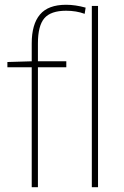

<svg xmlns="http://www.w3.org/2000/svg" viewBox="-20 -785 521 805"><path d="M139 -503V0H113V-503H11V-525L113 -528V-603Q113 -683 147.5 -724Q182 -765 257 -765Q296 -765 339 -753L335 -727Q300 -740 257 -740Q193 -740 166 -708.5Q139 -677 139 -603V-528H258V-503ZM365 0V-760H391V0Z"/></svg>

Font: Noto Sans UI Thin
Style: Regular
Weight: 250
Designer: Monotype Design Team
Foundry: Monotype Imaging Inc.
Version: Version 1.001